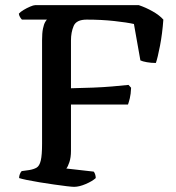

<svg xmlns="http://www.w3.org/2000/svg" viewBox="-20 -724 682 744"><path d="M267 0Q260 0 238.5 -2.5Q217 -5 189.5 -9Q162 -13 134 -17.5Q106 -22 84.5 -26.5Q63 -31 54 -34Q54 -42 57 -49.5Q60 -57 64 -61L93 -65Q111 -68 122 -74.5Q133 -81 138 -102Q143 -123 143 -167V-568Q143 -596 146.5 -613Q150 -630 155 -638.5Q160 -647 162 -648H65Q61 -652 57.5 -658Q54 -664 53 -671Q59 -678 71.5 -685.5Q84 -693 97 -698.5Q110 -704 116 -704H518Q545 -695 571.5 -680Q598 -665 613 -648Q609 -593 600 -546.5Q591 -500 584 -480Q566 -480 549 -483Q532 -486 524 -490L499 -631Q473 -637 423 -642.5Q373 -648 316 -648Q276 -648 265.5 -623.5Q255 -599 255 -567V-382Q301 -383 340.5 -384.5Q380 -386 414.5 -389Q449 -392 478 -395L488 -384Q487 -359 483 -343Q479 -327 476 -319H255V-139Q255 -114 249 -96Q243 -78 237 -71L343 -59Q346 -56 348.5 -49Q351 -42 351 -34Q338 -22 312.5 -11Q287 0 267 0Z"/></svg>

Font: Texturina Medium 12pt Medium
Style: Regular
Weight: 500
Version: Version 1.002